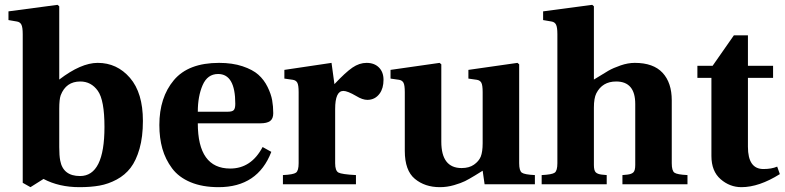

<svg xmlns="http://www.w3.org/2000/svg" viewBox="-20 -762 3245 794"><path d="M15 -679V-715L218 -742L225 -736V-433Q315 -502 384 -502Q464 -502 517.5 -440Q571 -378 571 -262Q571 -196 557 -147Q543 -98 520 -68Q497 -38 462.5 -19.5Q428 -1 391.5 5.5Q355 12 309 12Q224 12 160 -22L106 12L74 -6V-621Q74 -649 68.5 -660Q63 -671 50 -673ZM225 -154Q225 -118 229 -98Q241 -34 311 -34Q412 -34 412 -237Q412 -348 384.5 -386.5Q357 -425 312 -425Q253 -425 231 -368Q225 -351 225 -312Z M639 -245Q639 -359 699 -430.5Q759 -502 886 -502Q941 -502 983 -488Q1025 -474 1048.5 -453Q1072 -432 1086.5 -402.5Q1101 -373 1105.5 -347.5Q1110 -322 1110 -294Q1110 -271 1097 -261.5Q1084 -252 1056 -252H798Q798 -65 932 -65Q1019 -65 1066 -154L1102 -134Q1046 12 884 12Q817 12 768 -8.5Q719 -29 691.5 -66Q664 -103 651.5 -147Q639 -191 639 -245ZM798 -300H922Q940 -300 946.5 -306.5Q953 -313 953 -333Q953 -456 882 -456Q838 -456 818 -410Q798 -364 798 -300Z M1150 0V-38Q1193 -40 1204 -48Q1215 -56 1215 -87V-381Q1215 -410 1209.5 -420Q1204 -430 1191 -432L1156 -437V-473L1351 -502L1363 -414Q1409 -463 1437.5 -482.5Q1466 -502 1496 -502Q1528 -502 1547 -483Q1566 -464 1566 -432Q1566 -397 1550 -375Q1531 -349 1499 -349Q1479 -349 1453 -365Q1417 -386 1400 -386Q1366 -386 1366 -311V-87Q1366 -56 1379.5 -48.5Q1393 -41 1452 -38V0Z M1595 -437V-473L1798 -502L1805 -496V-176Q1805 -67 1889 -67Q1920 -67 1940 -81Q1960 -95 1968 -114Q1976 -134 1976 -170V-381Q1976 -410 1970.5 -420Q1965 -430 1952 -432L1917 -437V-473L2120 -502L2127 -496V-87Q2127 -56 2138 -48Q2149 -40 2192 -38V0H1984L1976 -56Q1970 -52 1944.5 -36.5Q1919 -21 1903 -13Q1887 -5 1858 3.5Q1829 12 1799 12Q1737 12 1695.5 -22.5Q1654 -57 1654 -138V-381Q1654 -410 1648.5 -420Q1643 -430 1630 -432Z M2220 0V-38Q2263 -40 2274 -48Q2285 -56 2285 -87V-621Q2285 -649 2279.5 -660Q2274 -671 2261 -673L2226 -679V-715L2429 -742L2436 -736V-433Q2476 -458 2496 -469.5Q2516 -481 2546.5 -491.5Q2577 -502 2605 -502Q2682 -502 2720 -461Q2758 -420 2758 -347V-87Q2758 -56 2769 -48Q2780 -40 2823 -38V0H2554V-38L2575 -40Q2592 -42 2599.5 -49.5Q2607 -57 2607 -80V-332Q2607 -425 2528 -425Q2471 -425 2446 -376Q2436 -356 2436 -317V-80Q2436 -57 2443.5 -49.5Q2451 -42 2468 -40L2489 -38V0Z M2864 -440V-490H2927L3015 -616H3073V-490H3177V-440H3073V-155Q3073 -63 3137 -63Q3171 -63 3194 -73L3205 -42Q3119 12 3046 12Q2998 12 2960 -21Q2922 -54 2922 -117V-440Z"/></svg>

Font: Heuristica
Style: Bold
Weight: 700
Version: Version 1.0.2